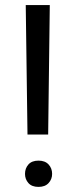

<svg xmlns="http://www.w3.org/2000/svg" viewBox="-20 -731 298 757"><path d="M176.3 -710.9 169.9 -200.7H88.4L81.5 -710.9ZM78.6 -45.4Q78.6 -67.4 92 -82.5Q105.5 -97.7 131.8 -97.7Q157.7 -97.7 171.6 -82.5Q185.5 -67.4 185.5 -45.4Q185.5 -24.4 171.6 -9.3Q157.7 5.9 131.8 5.9Q105.5 5.9 92 -9.3Q78.6 -24.4 78.6 -45.4Z"/></svg>

Font: RobotoDEMO
Style: Regular
Weight: 400
Designer: Christian Robertson
Foundry: Google
Version: Version 2.136